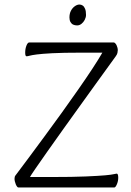

<svg xmlns="http://www.w3.org/2000/svg" viewBox="-20 -826 579 846"><path d="M61 0Q58 0 55 -4Q52 -8 49.5 -14Q47 -20 45.5 -26.5Q44 -33 44 -38Q44 -43 45 -47Q46 -51 52 -58Q75 -88 107 -131.5Q139 -175 176.5 -225.5Q214 -276 252 -329Q290 -382 325 -432Q360 -482 387.5 -524Q415 -566 431 -594H338Q257 -594 210.5 -591.5Q164 -589 141.5 -586Q119 -583 110.5 -580.5Q102 -578 97 -578Q91 -578 91 -594Q91 -611 96.5 -625Q102 -639 109 -639H481Q484 -639 487.5 -635.5Q491 -632 493.5 -627Q496 -622 497.5 -616Q499 -610 499 -605Q499 -600 497.5 -593Q496 -586 490 -578Q486 -572 464 -542Q442 -512 409 -466Q376 -420 337 -366Q298 -312 259.5 -258Q221 -204 188.5 -158Q156 -112 135.5 -82Q115 -52 112 -46H206Q302 -46 358.5 -48.5Q415 -51 443 -53.5Q471 -56 481 -58.5Q491 -61 494 -61Q501 -61 501 -43Q501 -28 495 -14Q489 0 484 0ZM320 -714Q310 -714 302.5 -717.5Q295 -721 290.5 -729Q286 -737 286 -749Q286 -766 292.5 -778.5Q299 -791 309.5 -798.5Q320 -806 330 -806Q338 -806 344.5 -801.5Q351 -797 355 -787Q359 -777 359 -760Q359 -750 353.5 -739Q348 -728 339 -721Q330 -714 320 -714Z"/></svg>

Font: Briem Hand Thin
Style: Regular
Weight: 100
Designer: Gunnlaugur SE Briem, Eben Sorkin
Foundry: Sorkin Type Co.
Version: Version 1.003